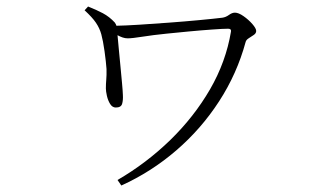

<svg xmlns="http://www.w3.org/2000/svg" viewBox="-20 -528 1040 595"><path d="M242.2 -496.1 252.9 -507.8Q277.8 -498 298.6 -487.1Q319.3 -476.1 335.9 -458Q339.4 -453.1 340.8 -448.2Q367.7 -448.7 411.1 -451.4Q454.6 -454.1 503.4 -457.8Q552.2 -461.4 596.7 -465.6Q641.1 -469.7 668.9 -473.1Q679.7 -474.6 689.5 -481.7Q699.2 -488.8 708 -488.8Q719.2 -488.8 734.6 -478Q750 -467.3 762 -453.6Q773.9 -439.9 773.9 -432.1Q773.9 -424.8 766.4 -419.7Q758.8 -414.6 750.7 -409.4Q742.7 -404.3 741.2 -397.9Q714.4 -299.3 658.9 -213.9Q603.5 -128.4 526.1 -61.8Q448.7 4.9 356 46.9L344.2 29.8Q434.1 -22.5 507.8 -94.2Q581.5 -166 630.9 -251.2Q680.2 -336.4 695.8 -430.2Q697.3 -439 687 -439Q671.9 -439 637.5 -436.5Q603 -434.1 564.2 -430.4Q525.4 -426.8 497.1 -423.8Q453.6 -419.4 421.6 -414.3Q389.6 -409.2 376 -409.2Q367.7 -409.2 359.9 -411.9Q352.1 -414.6 344.2 -418.9Q345.7 -402.8 348.1 -376.7Q350.6 -350.6 353.3 -322.3Q356 -293.9 358.2 -270Q360.4 -246.1 360.8 -233.9Q361.8 -217.3 358.4 -206.1Q355 -194.8 338.9 -194.8Q328.1 -194.8 321.3 -205.8Q314.5 -216.8 311.3 -231Q308.1 -245.1 308.1 -253.9Q308.1 -268.1 309.3 -281.2Q310.5 -294.4 310.1 -314Q308.6 -335.9 304 -369.1Q299.3 -402.3 293.9 -421.9Q288.6 -440.9 277.3 -457.5Q266.1 -474.1 242.2 -496.1Z"/></svg>

Font: Source Han Serif CN ExtraLight
Style: Regular
Weight: 250
Designer: Ryoko NISHIZUKA  (kana & ideographs); Frank Grießhammer (Latin, Greek & Cyrillic); Wenlong ZHANG  (bopomofo); Sandoll Co
Foundry: Adobe Systems Incorporated
Version: Version 1.001;PS 1.001;hotconv 16.6.54;makeotf.lib2.5.65590